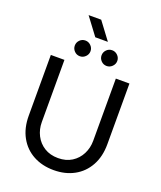

<svg xmlns="http://www.w3.org/2000/svg" viewBox="-183 -1148 1068 1274"><g transform="rotate(20 350.5 -511.0)"><path d="M351 12Q270 12 207 -22Q144 -56 108.5 -120Q73 -184 73 -271V-700H169V-261Q169 -210 191 -167Q213 -124 254 -98.5Q295 -73 351 -73Q407 -73 447.5 -98.5Q488 -124 510 -167Q532 -210 532 -261V-700H628V-271Q628 -184 592.5 -120Q557 -56 494.5 -22Q432 12 351 12ZM445.5 -757.5Q422.2 -757.5 406.1 -774.1Q390 -790.6 390 -813Q390 -835.4 406.1 -852Q422.2 -868.5 445.5 -868.5Q467.9 -868.5 484.5 -852Q501 -835.4 501 -813Q501 -790.6 484.5 -774.1Q467.9 -757.5 445.5 -757.5ZM256.5 -757.5Q233.2 -757.5 217.1 -774.1Q201 -790.6 201 -813Q201 -835.4 217.1 -852Q233.2 -868.5 256.5 -868.5Q278.9 -868.5 295.5 -852Q312 -835.4 312 -813Q312 -790.6 295.5 -774.1Q278.9 -757.5 256.5 -757.5ZM310 -911 218 -1034H307L399 -911Z"/></g></svg>

Font: MuseoModerno
Style: Regular
Weight: 400
Designer: Pablo Cosgaya, Héctor Gatti, Marcela Romero, and the Authors of The MuseoModerno Project.
Foundry: Omnibus-Type Team
Version: Version 1.001